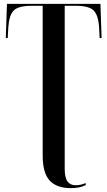

<svg xmlns="http://www.w3.org/2000/svg" viewBox="-20 -734 556 994"><path d="M347 240Q394 240 424 224V214Q414 218 401 221.5Q388 225 371 225Q344 225 329.5 205.5Q315 186 315 139V-704H373Q440 -704 464.5 -680Q489 -656 493 -592L496 -537H506L500 -714H16L10 -537H20L23 -592Q27 -656 51.5 -680Q76 -704 143 -704H201V72Q201 161 237 200.5Q273 240 347 240Z"/></svg>

Font: Noto Serif Display Condensed Semi
Style: Regular
Weight: 600
Width: 3
Designer: Monotype Design Team
Foundry: Monotype Imaging Inc.
Version: Version 1.900